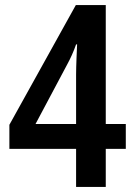

<svg xmlns="http://www.w3.org/2000/svg" viewBox="-20 -737 531 757"><path d="M476 -150V-248H397V-717H279L17 -245V-150H280V0H397V-150ZM280 -443V-248H120L245 -483C258 -507 270 -533 280 -562H284C283 -540 280 -476 280 -443Z"/></svg>

Font: Noto Sans Lao Condensed SemiBold
Style: Regular
Weight: 600
Width: 3
Designer: Monotype Design Team
Foundry: Monotype Imaging Inc.
Version: Version 2.003